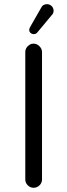

<svg xmlns="http://www.w3.org/2000/svg" viewBox="-20 -888 318 908"><path d="M157.2 -735.4 224.6 -816.4Q233.4 -824.2 233.4 -836.9Q233.4 -850.6 224.1 -859.4Q214.8 -868.2 202.1 -868.2Q182.6 -868.2 174.8 -851.6Q174.8 -851.6 125 -764.6Q118.2 -753.9 118.2 -746.1Q118.2 -738.3 124.5 -732.4Q130.9 -726.6 140.6 -726.6Q150.4 -726.6 157.2 -735.4ZM178.7 -39.1V-641.6Q178.7 -657.2 166.5 -669.4Q154.3 -681.6 138.7 -681.6Q127.9 -681.6 122.1 -677.7Q99.6 -664.1 99.6 -641.6V-39.1Q99.6 -23.4 111.3 -11.7Q123 0 138.7 0Q155.3 0 167 -11.7Q178.7 -23.4 178.7 -39.1Z"/></svg>

Font: FakePearl
Style: Light
Weight: 350
Version: Version 1.2